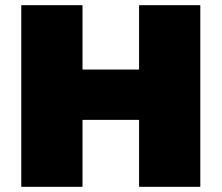

<svg xmlns="http://www.w3.org/2000/svg" viewBox="-20 -720 854 740"><path d="M516 -452V-700H752V0H516V-258H298V0H62V-700H298V-452Z"/></svg>

Font: Montserrat-Alt1 Black
Style: Regular
Weight: 900
Designer: Differentunic
Foundry: Differentunic
Version: Version 7.222